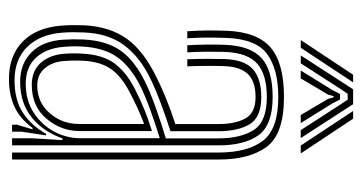

<svg xmlns="http://www.w3.org/2000/svg" viewBox="-210 -592 809 429"><g transform="rotate(90 194.5 -377.5)"><path d="M320.8 0V-460.8Q320.8 -526.2 294.5 -560.5Q268.2 -594.8 196.8 -594.8Q135 -594.8 101.1 -570.1Q67.2 -545.5 64.8 -479.5Q62.8 -433.5 65.5 -391.5H49.8Q48.2 -416.2 48.1 -436.9Q48 -457.5 48.8 -480Q51.5 -548 86.4 -577.8Q121.2 -607.5 196.8 -607.5Q279.2 -607.5 307.9 -569.1Q336.5 -530.8 336.5 -460.8V0ZM289 0V-44.8L293 -112.5H289.2Q274.2 -69.5 242.2 -43.8Q210.2 -18 162.8 -18Q122.5 -18 97.4 -42.9Q72.2 -67.8 68.8 -112.5Q67.2 -135.5 68.2 -159.2Q70.8 -211.8 93.9 -243.6Q117 -275.5 167 -299.2Q189 -309.8 222.8 -321.8Q256.5 -333.8 289.2 -343.5V-460.8Q289.2 -510.5 270.5 -539.9Q251.8 -569.2 196.8 -569.2Q147 -569.2 122.6 -548Q98.2 -526.8 96 -476.5Q95.5 -461.5 95.5 -438.2Q95.5 -415 97 -391.5H81.2Q79.8 -413.2 79.6 -436.8Q79.5 -460.2 80.2 -476.8Q82.5 -532.5 109.8 -557.4Q137 -582.2 196.8 -582.2Q259 -582.2 281.9 -550.9Q304.8 -519.5 304.8 -460.8V0ZM156 7Q104.8 7 73.2 -23.4Q41.8 -53.8 37.2 -110.5Q35.5 -135.2 36.5 -161.2Q39.5 -218.5 66.8 -256.5Q94 -294.5 154.8 -323.8Q176.5 -334.5 200.4 -344.2Q224.2 -354 257.2 -364.8V-460.8Q257.2 -499 244.5 -521.5Q231.8 -544 196.8 -544Q162 -544 145.6 -527Q129.2 -510 127.8 -475.2Q127.2 -462 127.2 -439Q127.2 -416 128.2 -391.5H112.5Q111.5 -414 111.5 -437.2Q111.5 -460.5 112 -476Q113.8 -519.8 134.8 -538.2Q155.8 -556.8 196.8 -556.8Q242.2 -556.8 257.8 -530.5Q273.2 -504.2 273.2 -460.8V-354Q241.8 -343.8 212.1 -332.8Q182.5 -321.8 160.8 -311.5Q108 -286.8 81.2 -250.6Q54.5 -214.5 52.5 -160.2Q52 -148.2 52 -136.2Q52 -124.2 53 -111.8Q57 -62 84.9 -33.8Q112.8 -5.5 159.5 -5.5Q203.8 -5.5 232.2 -24.4Q260.8 -43.2 279 -76H282.5L274.2 -21.2V0H258.8L258.5 -10.2L269 -45.8H265.8Q245.5 -18 218.9 -5.5Q192.2 7 156 7ZM166.8 -30.5Q204.8 -30.5 232.1 -48.5Q259.5 -66.5 274.1 -94.2Q288.8 -122 288.8 -151.8V-330Q257.8 -320.5 226.1 -309Q194.5 -297.5 172.8 -286.8Q129.8 -265.2 108.4 -236Q87 -206.8 84 -157.5Q82.8 -135.2 84.8 -113.5Q88.5 -74.8 109.6 -52.6Q130.8 -30.5 166.8 -30.5ZM169.5 -44Q138.8 -44 120.9 -63.5Q103 -83 100.2 -115.5Q98.5 -136.5 99.8 -155.8Q102 -202.2 121.5 -228.6Q141 -255 178.5 -274.2Q202.5 -286.5 224.9 -295.6Q247.2 -304.8 272.8 -312.5V-150.8Q272.8 -109.5 245.2 -76.8Q217.8 -44 169.5 -44ZM171 -56.2Q208.8 -56.2 232.9 -84.1Q257 -112 257 -149.5V-295Q238.2 -288 221.1 -280.1Q204 -272.2 185 -262.2Q148.5 -243 132.8 -218.9Q117 -194.8 115.5 -155Q114.8 -136 116.2 -116.8Q118.2 -90 132.5 -73.1Q146.8 -56.2 171 -56.2ZM69.5 -645 147 -762H164L86.8 -645ZM103.8 -645 179.5 -762H212.8L288.5 -645H270.8L217.8 -727L202.8 -749.8H189.5L174.2 -726.8L121.5 -645ZM305.2 -645 228 -762H245.2L322.8 -645ZM137.5 -645 180.8 -715 190 -732.8H202.2L211.5 -715L255 -645H237L200.8 -706.2L197.5 -718.5H194.8L191.5 -706.2L155.2 -645Z"/></g></svg>

Font: Big Shoulders Inline Text
Style: Regular
Weight: 400
Designer: Patric King
Foundry: XO Type Co
Version: Version 1.000